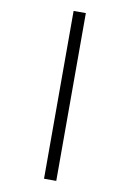

<svg xmlns="http://www.w3.org/2000/svg" viewBox="-106 -823 763 1128"><g transform="rotate(10 275.5 -259.5)"><path d="M239 -760H312V241H239Z"/></g></svg>

Font: Noto Sans Balinese
Style: Regular
Weight: 400
Designer: Aditya Bayu, David Williams
Foundry: David Williams
Version: Version 2.003